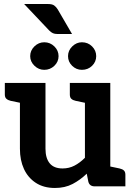

<svg xmlns="http://www.w3.org/2000/svg" viewBox="-20 -926 660 954"><path d="M253 8Q197 8 158 -17.5Q119 -43 99 -86.5Q79 -130 79 -187V-514H206V-187Q206 -140 227 -114.5Q248 -89 291 -89Q323 -89 350 -103Q377 -117 402 -142V-514H528V0H451Q425 0 419 -23L411 -63Q379 -32 341 -12Q303 8 253 8ZM504 0 517 -101 574 -89Q588 -86 595.5 -79Q603 -72 603 -58V0ZM103 -514 91 -413 33 -425Q20 -428 12 -435Q4 -442 4 -456V-514ZM426 -514 413 -413 356 -425Q342 -428 334.5 -435Q327 -442 327 -456V-514ZM271 -647Q271 -619 250 -599Q229 -579 200 -579Q172 -579 151 -599.5Q130 -620 130 -647Q130 -675 151 -695.5Q172 -716 200 -716Q229 -716 250 -695.5Q271 -675 271 -647ZM458 -647Q458 -619 437.5 -599Q417 -579 387 -579Q359 -579 338.5 -599Q318 -619 318 -647Q318 -675 339 -695.5Q360 -716 387 -716Q417 -716 437.5 -695.5Q458 -675 458 -647ZM100 -906H219Q239 -906 249 -899Q259 -892 267 -879L338 -757H266Q252 -757 243 -761Q234 -765 224 -775Z"/></svg>

Font: Aleo
Style: Bold
Weight: 700
Designer: Alessio Laiso
Foundry: Alessio Laiso
Version: Version 2.001;gftools[0.9.29]